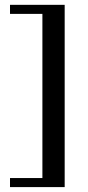

<svg xmlns="http://www.w3.org/2000/svg" viewBox="-20 -679 360 787"><path d="M245.1 -659.2V87.9H21V50.8H153.8V-622.1H21V-659.2Z"/></svg>

Font: Wesal
Style: Regular
Weight: 300
Designer: Ahmed zaza
Foundry: Ahmed zaza
Version: Version 2.01